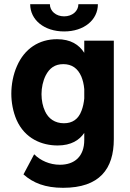

<svg xmlns="http://www.w3.org/2000/svg" viewBox="-20 -708 619 916"><path d="M286 -558C381 -558 447 -613 447 -688H354C354 -655 325 -630 286 -630C247 -630 218 -655 218 -688H124C124 -613 191 -558 286 -558ZM382 -514V-456C357 -495 317 -521 252 -521C166 -521 97 -476 61 -393C43 -353 34 -305 34 -261C34 -220 42 -175 59 -136C99 -46 180 -14 255 -14C320 -14 359 -40 382 -74V-40C382 38 336 78 266 78C217 78 173 58 143 28L92 124C138 165 196 188 281 188C455 188 523 98 523 -44V-514ZM369 -180C354 -139 325 -120 285 -120C242 -120 211 -142 195 -177C184 -200 178 -229 178 -259C178 -290 185 -322 198 -348C216 -383 242 -402 282 -402C323 -402 351 -382 368 -343C375 -326 380 -306 382 -283V-238C380 -218 376 -198 369 -180Z"/></svg>

Font: Arthouse Owned
Style: Bold
Weight: 700
Designer: Jeremy Tribby
Foundry: Tribby Type
Version: Version 1.000;PS 001.000;hotconv 1.0.88;makeotf.lib2.5.64775